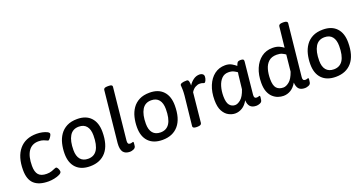

<svg xmlns="http://www.w3.org/2000/svg" viewBox="-37 -1427 3999 2108"><g transform="rotate(-20 1962.5 -373.0)"><path d="M266 7Q155 7 99 -44Q43 -95 43 -206Q43 -360 114.5 -445Q186 -530 317 -530Q351 -530 383.5 -523Q416 -516 438 -504.5Q460 -493 460 -479Q460 -470 451.5 -455Q443 -440 432.5 -428Q422 -416 415 -416Q412 -416 402 -421Q390 -427 367 -436Q344 -445 309 -445Q232 -445 191.5 -386Q151 -327 151 -215Q151 -144 180.5 -111Q210 -78 275 -78Q309 -78 335.5 -87.5Q362 -97 377 -104Q382 -105 385.5 -106.5Q389 -108 391 -108Q399 -108 406.5 -97.5Q414 -87 418.5 -74Q423 -61 423 -52Q423 -35 397 -21.5Q371 -8 334 -0.5Q297 7 266 7Z M752 7Q647 7 590 -52Q533 -111 533 -218Q533 -279 546.5 -335Q560 -391 590.5 -435Q621 -479 670.5 -504.5Q720 -530 792 -530Q894 -530 950 -470.5Q1006 -411 1006 -303Q1006 -150 939 -71.5Q872 7 752 7ZM759 -78Q900 -78 900 -300Q900 -370 869.5 -407.5Q839 -445 780 -445Q708 -445 673 -386.5Q638 -328 638 -222Q638 -152 669 -115Q700 -78 759 -78Z M1217 7Q1163 7 1138.5 -25Q1114 -57 1120 -129L1182 -729Q1185 -753 1227 -753H1244Q1286 -753 1284 -729L1221 -119Q1217 -77 1248 -77Q1261 -77 1270 -80.5Q1279 -84 1283 -84Q1289 -84 1289 -75Q1289 -73 1288.5 -62Q1288 -51 1285 -32Q1280 -11 1257 -2Q1234 7 1217 7Z M1598 7Q1493 7 1436 -52Q1379 -111 1379 -218Q1379 -279 1392.5 -335Q1406 -391 1436.5 -435Q1467 -479 1516.5 -504.5Q1566 -530 1638 -530Q1740 -530 1796 -470.5Q1852 -411 1852 -303Q1852 -150 1785 -71.5Q1718 7 1598 7ZM1605 -78Q1746 -78 1746 -300Q1746 -370 1715.5 -407.5Q1685 -445 1626 -445Q1554 -445 1519 -386.5Q1484 -328 1484 -222Q1484 -152 1515 -115Q1546 -78 1605 -78Z M1995 2Q1972 2 1961.5 -5Q1951 -12 1952 -23L1989 -368Q1991 -389 1991.5 -404.5Q1992 -420 1992 -432Q1992 -455 1990.5 -468Q1989 -481 1989 -487Q1990 -516 2068 -516Q2086 -516 2091 -494Q2096 -472 2095 -448Q2117 -483 2149.5 -506.5Q2182 -530 2222 -530Q2242 -530 2256.5 -519.5Q2271 -509 2271 -489Q2271 -469 2261.5 -446.5Q2252 -424 2241 -424Q2234 -424 2222.5 -429Q2211 -434 2187 -434Q2165 -434 2138 -419.5Q2111 -405 2090 -371L2055 -24Q2052 2 2006 2Z M2447 7Q2410 7 2371.5 -13Q2333 -33 2307 -80Q2281 -127 2281 -209Q2281 -303 2311 -375.5Q2341 -448 2394.5 -488.5Q2448 -529 2520 -529Q2565 -529 2597 -510Q2629 -491 2645 -476Q2653 -499 2661.5 -511.5Q2670 -524 2696 -525H2704Q2723 -525 2731 -518Q2739 -511 2737 -494L2699 -119Q2695 -77 2726 -77Q2739 -77 2748 -80.5Q2757 -84 2761 -84Q2767 -84 2767 -75Q2767 -73 2766.5 -62Q2766 -51 2762 -32Q2758 -11 2735 -2Q2712 7 2694 7Q2646 7 2622.5 -18Q2599 -43 2597 -92Q2569 -41 2529.5 -17Q2490 7 2447 7ZM2477 -80Q2507 -80 2543 -110Q2579 -140 2605 -217L2620 -349Q2622 -368 2623.5 -381.5Q2625 -395 2628 -408Q2614 -419 2589.5 -431.5Q2565 -444 2527 -444Q2480 -444 2449 -412.5Q2418 -381 2402.5 -329Q2387 -277 2387 -216Q2387 -141 2412.5 -110.5Q2438 -80 2477 -80Z M3011 7Q2980 7 2948 -4Q2916 -15 2888.5 -40Q2861 -65 2844.5 -106.5Q2828 -148 2828 -210Q2828 -304 2858.5 -376Q2889 -448 2944 -489Q2999 -530 3073 -530Q3121 -530 3152 -515.5Q3183 -501 3201 -486L3227 -728Q3230 -753 3275 -753H3286Q3333 -753 3330 -724L3267 -119Q3262 -77 3294 -77Q3307 -77 3315.5 -80.5Q3324 -84 3328 -84Q3335 -84 3335 -75Q3335 -73 3334.5 -62Q3334 -51 3330 -32Q3326 -11 3302.5 -2Q3279 7 3262 7Q3213 7 3190.5 -17.5Q3168 -42 3165 -92Q3136 -41 3096 -17Q3056 7 3011 7ZM3041 -80Q3072 -80 3109 -109.5Q3146 -139 3173 -216L3193 -410Q3179 -421 3154.5 -432.5Q3130 -444 3092 -444Q3032 -444 2997.5 -412.5Q2963 -381 2948.5 -329.5Q2934 -278 2934 -217Q2934 -141 2961.5 -110.5Q2989 -80 3041 -80Z M3623 7Q3518 7 3461 -52Q3404 -111 3404 -218Q3404 -279 3417.5 -335Q3431 -391 3461.5 -435Q3492 -479 3541.5 -504.5Q3591 -530 3663 -530Q3765 -530 3821 -470.5Q3877 -411 3877 -303Q3877 -150 3810 -71.5Q3743 7 3623 7ZM3630 -78Q3771 -78 3771 -300Q3771 -370 3740.5 -407.5Q3710 -445 3651 -445Q3579 -445 3544 -386.5Q3509 -328 3509 -222Q3509 -152 3540 -115Q3571 -78 3630 -78Z"/></g></svg>

Font: Asap Medium
Style: Italic
Weight: 500
Italic angle: -6°
Designer: Pablo Cosgaya
Foundry: Omnibus-Type
Version: Version 3.001; ttfautohint (v1.8.3)